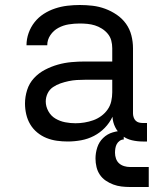

<svg xmlns="http://www.w3.org/2000/svg" viewBox="-20 -558 640 768"><path d="M251 8Q229 8 207.5 5Q186 2 166 -6Q146 -14 129 -28Q112 -42 101 -60.5Q90 -79 85 -100.5Q80 -122 80 -144Q80 -171 88.5 -198Q97 -225 116 -245.5Q135 -266 160 -279Q185 -292 211.5 -299.5Q238 -307 265.5 -309.5Q293 -312 321 -312H429V-365Q429 -381 425 -396Q421 -411 411 -423Q401 -435 387.5 -443.5Q374 -452 359.5 -456.5Q345 -461 329.5 -462.5Q314 -464 299 -464Q277 -464 255 -460.5Q233 -457 213.5 -446.5Q194 -436 181.5 -417.5Q169 -399 169 -377Q169 -377 169 -377Q169 -377 169 -377H86Q86 -377 86 -377Q86 -377 86 -377Q86 -402 94.5 -426Q103 -450 118.5 -469.5Q134 -489 155 -502.5Q176 -516 200 -524Q224 -532 249 -535Q274 -538 299 -538Q325 -538 350.5 -535Q376 -532 400.5 -523Q425 -514 447 -499Q469 -484 484 -463Q499 -442 505.5 -416.5Q512 -391 512 -365V-104Q512 -97 514.5 -89Q517 -81 522.5 -75.5Q528 -70 535.5 -68Q543 -66 551 -66H568V8H551Q529 8 507.5 3Q486 -2 468.5 -15.5Q451 -29 441 -49Q431 -69 430 -91Q418 -66 399 -46.5Q380 -27 356 -14.5Q332 -2 305 3Q278 8 251 8ZM282 -65Q300 -65 318 -68Q336 -71 353 -77Q370 -83 385 -94Q400 -105 410.5 -120Q421 -135 425 -153Q429 -171 429 -189V-239H321Q304 -239 287.5 -238Q271 -237 254.5 -233.5Q238 -230 222 -224.5Q206 -219 192 -209.5Q178 -200 170.5 -184.5Q163 -169 163 -152Q163 -132 173.5 -113Q184 -94 202 -83.5Q220 -73 240.5 -69Q261 -65 282 -65ZM500 190Q483 190 466 188Q449 186 433 180Q417 174 403 164.5Q389 155 379.5 141Q370 127 366 110Q362 93 362 76Q362 54 369 32Q376 10 392.5 -6Q409 -22 431 -28.5Q453 -35 475 -35V0Q466 0 458.5 5.5Q451 11 447 18.5Q443 26 441.5 35Q440 44 440 53Q440 65 444 76.5Q448 88 456.5 95.5Q465 103 476.5 106.5Q488 110 500 110H575V190Z"/></svg>

Font: Iosevka Mono
Style: Regular
Weight: 400
Designer: Belleve Invis
Foundry: Belleve Invis
Version: Version 11.1.1